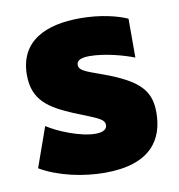

<svg xmlns="http://www.w3.org/2000/svg" viewBox="-67 -594 627 671"><g transform="rotate(-10 246.5 -258.5)"><path d="M253 15C418 15 466 -68 466 -162C466 -236 432 -274 331 -315C260 -343 224 -348 224 -373C224 -390 243 -396 270 -396C324 -396 392 -377 427 -363V-501C394 -516 334 -532 260 -532C141 -532 43 -491 43 -368C43 -277 100 -244 180 -210C255 -179 285 -172 285 -149C285 -133 270 -125 244 -125C191 -125 113 -157 75 -182L25 -41C90 -3 178 15 253 15Z"/></g></svg>

Font: Noto Sans Thai UI SemCond Blk
Style: Regular
Weight: 900
Width: 4
Designer: Monotype Design Team
Foundry: Monotype Imaging Inc.
Version: Version 2.000